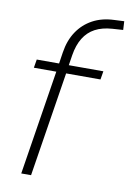

<svg xmlns="http://www.w3.org/2000/svg" viewBox="-82 -758 548 809"><g transform="rotate(10 192.5 -353.5)"><path d="M67 0 138 -448H42L48 -484H152L142 -474L151 -533Q159 -585 184 -622.5Q209 -660 248.5 -681.5Q288 -703 341 -705L383 -707L385 -670L339 -667Q296 -664 266 -648Q236 -632 217.5 -602Q199 -572 192 -528L184 -477L179 -484H333L327 -448H180L109 0Z"/></g></svg>

Font: Nunito Sans 12pt ExtraLight
Style: Italic
Weight: 200
Italic angle: -9°
Designer: Vernon Adams
Foundry: Vernon Adams
Version: Version 3.101;gftools[0.9.27]